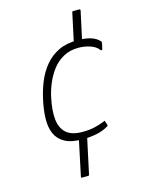

<svg xmlns="http://www.w3.org/2000/svg" viewBox="-122 -780 722 965"><g transform="rotate(-15 238.5 -298.0)"><path d="M236 -73Q177 -73 143.5 -91.5Q110 -110 95.5 -143Q81 -176 82 -220Q83 -264 94 -315Q104 -363 122 -407Q140 -451 169 -486Q198 -521 239.5 -541Q281 -561 339 -561Q379 -561 406.5 -552.5Q434 -544 450 -527Q454 -523 454.5 -521Q455 -519 454 -514L448 -487Q447 -481 443 -481Q439 -481 437 -484Q424 -503 394.5 -513Q365 -523 333 -523Q288 -523 254 -504Q220 -485 197 -454.5Q174 -424 158.5 -387Q143 -350 136 -314Q123 -253 127.5 -206.5Q132 -160 160 -134.5Q188 -109 245 -109Q280 -109 308 -115.5Q336 -122 360 -132Q367 -137 367 -131L374 -111Q374 -104 369 -103Q343 -87 308.5 -80Q274 -73 236 -73ZM263 -93 220 107Q219 109 218 110.5Q217 112 214 112H182Q179 112 178 110.5Q177 109 178 106L220 -93ZM314 -536 350 -703Q350 -705 351.5 -706.5Q353 -708 356 -708H388Q391 -708 392 -706.5Q393 -705 393 -702L357 -536Z"/></g></svg>

Font: Glory Thin ExtraLight
Style: Italic
Weight: 250
Italic angle: -12°
Version: Version 1.011